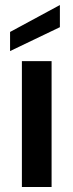

<svg xmlns="http://www.w3.org/2000/svg" viewBox="-20 -743 291 763"><path d="M218 -723V-635L20 -540V-616ZM67 -500H185V0H67Z"/></svg>

Font: Albert Sans SemiBold
Style: Regular
Weight: 600
Designer: Andreas Rasmussen
Foundry: a.Foundry
Version: Version 1.025